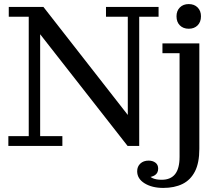

<svg xmlns="http://www.w3.org/2000/svg" viewBox="-20 -716 1065 942"><path d="M606 0 177 -548 193 -682 607 -152ZM21 0V-48H121V-634H23V-682H193L177 -548V-48H286V0ZM606 0 603 -152H607V-634H500V-682H758V-634H663V0ZM861 53V-455H777V-503H958V14ZM709 72Q729 72 742.5 82Q756 92 756 111Q756 133 740 143.5Q724 154 698 154L706 134Q711 150 728.5 158Q746 166 773 166L781 206Q726 206 689.5 183.5Q653 161 653 124Q653 101 668.5 86.5Q684 72 709 72ZM773 166Q817 166 839 138.5Q861 111 861 53L958 14Q958 83 936.5 125Q915 167 875.5 186.5Q836 206 781 206ZM906 -575Q879 -575 862.5 -591.5Q846 -608 846 -636Q846 -663 862.5 -679.5Q879 -696 906 -696Q933 -696 949.5 -679.5Q966 -663 966 -636Q966 -608 949.5 -591.5Q933 -575 906 -575Z"/></svg>

Font: Montagu Slab
Style: Bold
Weight: 700
Designer: Florian Karsten
Foundry: Florian Karsten
Version: Version 1.000